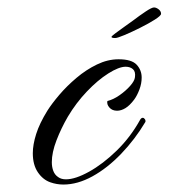

<svg xmlns="http://www.w3.org/2000/svg" viewBox="-20 -483 452 515"><path d="M150 12Q132 12 115 6Q95 -1 81.5 -21Q68 -41 68 -72Q68 -95 77 -123.5Q86 -152 107 -186Q119 -205 139 -228.5Q159 -252 185 -274Q211 -296 240 -310Q269 -324 298 -324Q333 -324 346.5 -309.5Q360 -295 360 -275Q360 -259 354 -243Q348 -227 340 -216Q328 -200 316.5 -193Q305 -186 294 -186Q281 -186 273.5 -194.5Q266 -203 268 -212Q284 -216 300.5 -227.5Q317 -239 329 -252.5Q341 -266 342 -276Q344 -291 336.5 -297.5Q329 -304 317 -304Q299 -304 270.5 -286Q242 -268 213 -237.5Q184 -207 162 -170Q144 -139 131.5 -106.5Q119 -74 119 -48Q119 -35 123 -24.5Q127 -14 136 -8Q144 -2 157 -2Q182 -2 219 -22.5Q256 -43 293 -79Q330 -115 356 -162Q359 -167 363 -167Q366 -167 368.5 -163.5Q371 -160 370 -156Q342 -109 305 -70.5Q268 -32 228 -10Q188 12 150 12ZM289 -381Q279 -381 279 -384Q279 -386 290.5 -394.5Q302 -403 316 -413Q330 -423 337 -428Q354 -441 370.5 -452Q387 -463 393 -463Q399 -463 405.5 -458Q412 -453 412 -446Q412 -441 395.5 -430.5Q379 -420 356 -408.5Q333 -397 314 -389Q295 -381 289 -381Z"/></svg>

Font: Fleur De Leah
Style: Regular
Weight: 400
Designer: Robert E. Leuschke
Foundry: Robert E. Leuschke
Version: Version 1.010; ttfautohint (v1.8.3)